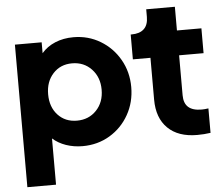

<svg xmlns="http://www.w3.org/2000/svg" viewBox="-58 -736 1159 1001"><g transform="rotate(-5 522.0 -235.0)"><path d="M45 -546H185V-489Q213 -522 256 -540Q299 -558 352 -558Q429 -558 492.5 -520Q556 -482 593 -417Q630 -352 630 -273Q630 -194 593.5 -129Q557 -64 493.5 -26Q430 12 351 12Q305 12 264.5 -2Q224 -16 195 -42V200H45ZM333 -123Q395 -123 435 -165Q475 -207 475 -273Q475 -338 435 -380.5Q395 -423 333 -423Q272 -423 233.5 -381Q195 -339 195 -273Q195 -206 233.5 -164.5Q272 -123 333 -123Z M743 -197V-416H651V-546H656Q698 -546 720.5 -567Q743 -588 743 -630V-670H893V-546H1021V-416H893V-207Q893 -165 916 -144.5Q939 -124 986 -124Q1000 -124 1021 -127V1Q988 6 951 6Q852 6 797.5 -47.5Q743 -101 743 -197Z"/></g></svg>

Font: BLUETTI 2.0
Style: Bold
Weight: 700
Designer: Stijn de Vries
Foundry: tokotype
Version: Version 2.005;October 31, 2023;FontCreator 14.0.0.2814 64-bi